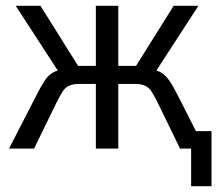

<svg xmlns="http://www.w3.org/2000/svg" viewBox="-20 -510 760 659"><path d="M636 129V0H607V-60H706V129ZM11 0 103 -179Q120 -213 132.5 -232Q145 -251 161 -260.5Q177 -270 204 -274L188 -253L34 -490H119L248 -284H309V-490H386V-284H447L576 -490H661L507 -253L491 -274Q518 -270 533 -261Q548 -252 561 -233.5Q574 -215 592 -179L683 0H598L522 -156Q510 -180 501 -194.5Q492 -209 478.5 -215.5Q465 -222 442 -222H386V0H309V-222H253Q230 -222 216.5 -215.5Q203 -209 194 -194.5Q185 -180 173 -156L97 0Z"/></svg>

Font: Nunito Sans 10pt Condensed
Style: Regular
Weight: 400
Width: 3
Designer: Vernon Adams
Foundry: Vernon Adams
Version: Version 3.101;gftools[0.9.27]